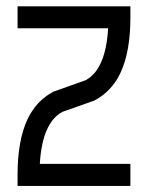

<svg xmlns="http://www.w3.org/2000/svg" viewBox="-20 -599 477 619"><path d="M400.4 0.5H36.6V-35.2Q36.6 -145.5 68.4 -213.9Q97.2 -274.9 152.8 -303.7L255.9 -340.3Q320.8 -375 328.6 -507.8H36.6V-578.6H400.4V-543.5Q400.4 -432.6 368.7 -364.7Q339.8 -303.7 284.2 -274.9L181.2 -238.3Q116.2 -203.6 108.4 -70.8H400.4Z"/></svg>

Font: Greenwashing Machine
Style: Regular
Weight: 400
Designer: Tup Wanders
Foundry: Free font, DO NOT SELL
Version: Version 1.00;August 10, 2023;FontCreator 11.5.0.2430 64-bit